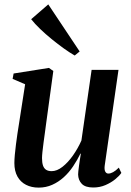

<svg xmlns="http://www.w3.org/2000/svg" viewBox="-20 -844 598 875"><path d="M156 11Q123.5 11 98.5 -1.8Q73.5 -14.5 59.5 -39.5Q45.5 -64.5 45.5 -101Q45.5 -116 47.5 -138.5Q49.5 -161 52.8 -186.2Q56 -211.5 59.5 -235.2Q63 -259 66 -276.5L94.5 -460L37.5 -484.5L42 -509L203 -534.5L223 -520.5L190.5 -283Q188 -263.5 184.8 -240.2Q181.5 -217 178.5 -194.2Q175.5 -171.5 173.5 -152.8Q171.5 -134 171.5 -123.5Q171.5 -102.5 176 -89.5Q180.5 -76.5 190.2 -70.2Q200 -64 215.5 -64Q239.5 -64 264.8 -83.8Q290 -103.5 312.5 -135.5Q335 -167.5 351 -203.5L397.5 -525.5H520L457 -88Q455 -70.5 459.8 -61.8Q464.5 -53 474 -53Q483.5 -53 495.5 -59.5Q507.5 -66 521.5 -80L533 -56Q523.5 -42 504.8 -26.8Q486 -11.5 460.5 -0.5Q435 10.5 405 10.5Q368.5 10.5 352.5 -6.5Q336.5 -23.5 336 -49Q336 -53 337 -63.8Q338 -74.5 340 -88.5Q342 -102.5 344.2 -117.2Q346.5 -132 348.5 -143.5L346.5 -144Q332 -114 313.2 -86Q294.5 -58 270.5 -36.2Q246.5 -14.5 218 -1.8Q189.5 11 156 11ZM320.5 -591Q298.5 -603.5 271.2 -623Q244 -642.5 215.8 -665.5Q187.5 -688.5 163 -712Q138.5 -735.5 122 -756.5L200 -824L343 -609.5Z"/></svg>

Font: Merriweather 96pt SemiBold
Style: Italic
Weight: 600
Italic angle: -7.8°
Version: Version 2.101